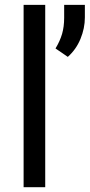

<svg xmlns="http://www.w3.org/2000/svg" viewBox="-20 -782 374 802"><path d="M168.9 0H78.6V-761.7H168.9ZM334.5 -709Q334.5 -664.1 316.2 -619.6Q297.9 -575.2 263.2 -544.4L211.9 -579.6Q230.5 -610.4 239.3 -640.4Q248 -670.4 248 -707.5V-761.7H334.5Z"/></svg>

Font: Roboto Web
Style: Regular
Weight: 400
Designer: Google
Version: Version 1.200310; 2013